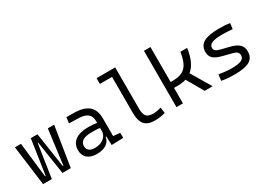

<svg xmlns="http://www.w3.org/2000/svg" viewBox="-17 -1442 2963 2162"><g transform="rotate(-30 1465.0 -361.0)"><path d="M357.4 0 291 -433.6H285.2L219.2 0H105.5L38.1 -517.6H116.7L168.9 -64.9H176.8L244.6 -517.6H331.5L399.4 -64.9H407.2L465.8 -517.6H547.9L465.8 0Z M995.1 4.9 990.2 -109.4H981.4Q974.1 -52.2 925.8 -21.2Q877.4 9.8 803.2 9.8Q723.6 9.8 680.2 -27.8Q636.7 -65.4 636.7 -134.3Q636.7 -216.3 696.3 -259Q755.9 -301.8 867.7 -301.8Q931.6 -301.8 977.5 -293V-315.9Q977.5 -381.3 938 -411.6Q898.4 -441.9 816.9 -443.4L700.2 -446.3L710 -522.5L810.5 -521Q938 -519 998.5 -465.3Q1059.1 -411.6 1059.1 -303.7V-74.7L1147.5 -65.4V0ZM977.5 -227.1Q950.7 -231 922.1 -231.7Q893.6 -232.4 865.2 -232.4Q717.3 -232.4 717.3 -138.7Q717.3 -101.6 742.9 -81.1Q768.6 -60.5 814.5 -60.5Q865.7 -60.5 902.1 -78.1Q938.5 -95.7 958 -124Q977.5 -152.3 977.5 -184.1Z M1553.2 9.8Q1463.9 9.8 1422.9 -37.8Q1381.8 -85.4 1381.8 -187V-657.2H1223.6V-732.4H1465.8V-190.4Q1465.8 -127 1490 -96.9Q1514.2 -66.9 1581.1 -66.9Q1621.6 -66.9 1682.6 -84L1692.4 -9.3Q1656.7 1 1623.8 5.4Q1590.8 9.8 1553.2 9.8Z M1839.8 0V-732.4H1924.3V-277.8H1954.6Q2028.3 -277.8 2075.4 -301.3Q2122.6 -324.7 2149.7 -377.2Q2176.8 -429.7 2189.5 -517.6H2277.3Q2252 -332 2157.7 -256.8L2310.5 0H2206.5L2082 -216.8Q2034.2 -201.2 1974.1 -201.2H1924.3V0Z M2596.7 9.8Q2539.1 9.8 2498 6.3Q2457 2.9 2423.8 -4.9L2433.6 -83Q2530.8 -66.9 2596.7 -66.9Q2683.6 -66.9 2722.9 -84.7Q2762.2 -102.5 2762.2 -141.6Q2762.2 -168.9 2746.1 -184.3Q2730 -199.7 2695.3 -208.5L2577.6 -238.3Q2501.5 -257.3 2466.6 -287.6Q2431.6 -317.9 2431.6 -373Q2431.6 -454.6 2495.8 -491Q2560.1 -527.3 2703.1 -527.3Q2738.8 -527.3 2769.8 -525.1Q2800.8 -522.9 2835.9 -517.6L2827.1 -443.8Q2787.1 -447.8 2757.3 -449.2Q2727.5 -450.7 2700.2 -450.7Q2604.5 -450.7 2561.8 -433.1Q2519 -415.5 2519 -376Q2519 -351.1 2538.6 -336.9Q2558.1 -322.8 2601.1 -312L2695.3 -289.1Q2775.9 -269.5 2812.7 -236.1Q2849.6 -202.6 2849.6 -143.1Q2849.6 -62.5 2789.6 -26.4Q2729.5 9.8 2596.7 9.8Z"/></g></svg>

Font: CaskaydiaMono NF SemiLight
Style: Regular
Weight: 350
Designer: Aaron Bell
Foundry: Saja Typeworks
Version: Version 2111.001; ttfautohint (v1.8.4);Nerd Fonts 3.1.1